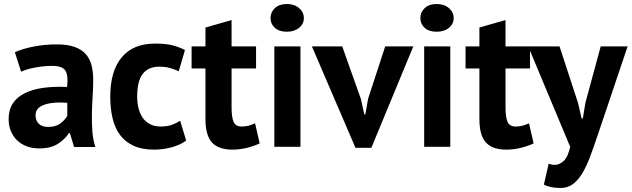

<svg xmlns="http://www.w3.org/2000/svg" viewBox="-20 -731 3145 956"><path d="M54 -471Q94 -489 149 -499.5Q204 -510 264 -510Q316 -510 351 -497.5Q386 -485 406.5 -462Q427 -439 435.5 -407Q444 -375 444 -335Q444 -291 441 -246.5Q438 -202 437.5 -159Q437 -116 440 -75.5Q443 -35 455 1H349L328 -68H323Q303 -37 267.5 -14.5Q232 8 176 8Q141 8 113 -2.5Q85 -13 65 -32.5Q45 -52 34 -78.5Q23 -105 23 -138Q23 -184 43.5 -215.5Q64 -247 102.5 -266.5Q141 -286 194.5 -293.5Q248 -301 314 -298Q321 -354 306 -378.5Q291 -403 239 -403Q200 -403 156.5 -395Q113 -387 85 -374ZM219 -99Q258 -99 281 -116.5Q304 -134 315 -154V-219Q284 -222 255.5 -220Q227 -218 205 -211Q183 -204 170 -191Q157 -178 157 -158Q157 -130 173.5 -114.5Q190 -99 219 -99Z M907 -31Q877 -9 834.5 2.5Q792 14 747 14Q687 14 645.5 -5Q604 -24 578 -58.5Q552 -93 540.5 -142Q529 -191 529 -250Q529 -377 586 -445.5Q643 -514 752 -514Q807 -514 840.5 -505Q874 -496 901 -482L870 -376Q847 -387 824.5 -393Q802 -399 773 -399Q719 -399 691 -363.5Q663 -328 663 -250Q663 -218 670 -191Q677 -164 691 -144Q705 -124 727.5 -112.5Q750 -101 780 -101Q813 -101 836 -109.5Q859 -118 877 -130Z M934 -500H1003V-594L1133 -631V-500H1255V-390H1133V-198Q1133 -146 1143.5 -123.5Q1154 -101 1183 -101Q1203 -101 1217.5 -105Q1232 -109 1250 -117L1273 -17Q1246 -4 1210 5Q1174 14 1137 14Q1068 14 1035.5 -21.5Q1003 -57 1003 -138V-390H934Z M1327 0ZM1346 -500H1476V0H1346ZM1327 -641Q1327 -670 1348.5 -690.5Q1370 -711 1408 -711Q1446 -711 1469.5 -690.5Q1493 -670 1493 -641Q1493 -612 1469.5 -592.5Q1446 -573 1408 -573Q1370 -573 1348.5 -592.5Q1327 -612 1327 -641Z M1777 -238 1794 -161H1799L1813 -240L1898 -500H2038L1829 5H1750L1533 -500H1684Z M2073 0ZM2092 -500H2222V0H2092ZM2073 -641Q2073 -670 2094.5 -690.5Q2116 -711 2154 -711Q2192 -711 2215.5 -690.5Q2239 -670 2239 -641Q2239 -612 2215.5 -592.5Q2192 -573 2154 -573Q2116 -573 2094.5 -592.5Q2073 -612 2073 -641Z M2298 -500H2367V-594L2497 -631V-500H2619V-390H2497V-198Q2497 -146 2507.5 -123.5Q2518 -101 2547 -101Q2567 -101 2581.5 -105Q2596 -109 2614 -117L2637 -17Q2610 -4 2574 5Q2538 14 2501 14Q2432 14 2399.5 -21.5Q2367 -57 2367 -138V-390H2298Z M2858 -219 2876 -141H2882L2895 -220L2971 -500H3105L2953 -49Q2934 7 2916.5 53.5Q2899 100 2878 134Q2857 168 2831.5 186.5Q2806 205 2771 205Q2719 205 2688 188L2712 84Q2727 90 2742 90Q2765 90 2786.5 70.5Q2808 51 2819 0L2610 -500H2766Z"/></svg>

Font: PT Sans
Style: Bold
Weight: 700
Version: Version 2.003W OFL; ttfautohint (v1.6)